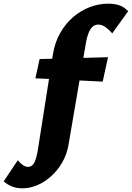

<svg xmlns="http://www.w3.org/2000/svg" viewBox="-162 -738 719 1047"><path d="M-40 289Q-72 289 -97.5 278.5Q-123 268 -142 251L-65 136Q-50 154 -36 163Q-22 172 -9 172Q3 172 12.5 164.5Q22 157 29.5 139Q37 121 43 88L126 -439Q137 -507 166.5 -558.5Q196 -610 237.5 -645.5Q279 -681 328.5 -699.5Q378 -718 429 -718Q464 -718 490 -708.5Q516 -699 537 -677L450 -556Q430 -579 411 -591.5Q392 -604 374 -604Q358 -604 345 -594Q332 -584 322 -560.5Q312 -537 305 -495L211 55Q202 105 177.5 147.5Q153 190 118 222Q83 254 42 271.5Q1 289 -40 289ZM31 -311 54 -416 427 -426 398 -293Z"/></svg>

Font: Ysabeau Office Black
Style: Italic
Weight: 900
Italic angle: -12°
Designer: Christian Thalmann (Catharsis Fonts)
Version: Version 2.001;gftools[0.9.30]; featfreeze: tnum,lnum,ss02